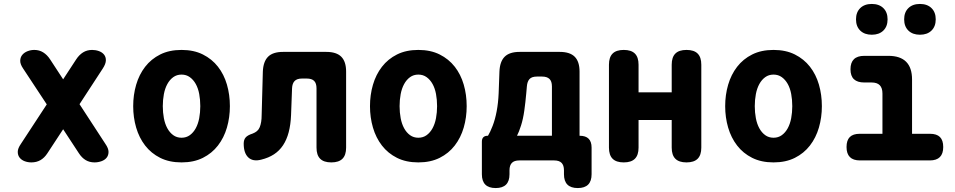

<svg xmlns="http://www.w3.org/2000/svg" viewBox="-20 -813 4840 973"><path d="M501 -466 383 -285 514 -84Q530 -61 530 -43.5Q530 -26 520.5 -14Q511 -2 494 4Q477 10 459 10Q434 10 414.5 -1.5Q395 -13 380 -36L300 -158L220 -36Q205 -13 185 -1.5Q165 10 139 10Q121 10 105 4Q89 -2 79.5 -14Q70 -26 70 -43.5Q70 -61 86 -84L217 -284L97 -466Q82 -488 82.5 -505.5Q83 -523 93 -535Q103 -547 119.5 -553.5Q136 -560 154 -560Q179 -560 199 -547.5Q219 -535 234 -512L300 -411L366 -512Q381 -535 401 -547.5Q421 -560 447 -560Q465 -560 481.5 -554Q498 -548 507.5 -536Q517 -524 516.5 -506.5Q516 -489 501 -466Z M900 10Q838 10 792 -13Q746 -36 715.5 -75.5Q685 -115 670 -166.5Q655 -218 655 -275Q655 -332 670 -383.5Q685 -435 715.5 -474.5Q746 -514 792 -537Q838 -560 900 -560Q962 -560 1008 -537Q1054 -514 1084.5 -475Q1115 -436 1130 -384.5Q1145 -333 1145 -275Q1145 -218 1130 -166.5Q1115 -115 1084.5 -75.5Q1054 -36 1008 -13Q962 10 900 10ZM900 -115Q924 -115 942 -128Q960 -141 972 -163Q984 -185 989.5 -214Q995 -243 995 -275Q995 -308 989.5 -337Q984 -366 972 -387.5Q960 -409 942 -422Q924 -435 900 -435Q876 -435 858 -422Q840 -409 828 -387Q816 -365 810.5 -336Q805 -307 805 -275Q805 -243 810.5 -214Q816 -185 828 -163Q840 -141 858 -128Q876 -115 900 -115Z M1312 -450Q1314 -501 1338.5 -525.5Q1363 -550 1414 -550H1634Q1685 -550 1709.5 -525.5Q1734 -501 1734 -450V-65Q1734 -27 1715.5 -8.5Q1697 10 1659 10Q1621 10 1602.5 -8.5Q1584 -27 1584 -65V-365Q1584 -391 1572 -403Q1560 -415 1534 -415H1511Q1485 -415 1473 -402.5Q1461 -390 1460 -365L1455 -230Q1453 -181 1443 -143Q1433 -105 1414.5 -77Q1396 -49 1368.5 -31Q1341 -13 1304 -4Q1262 7 1238.5 -15Q1215 -37 1215 -85Q1215 -105 1225 -116.5Q1235 -128 1260 -136Q1273 -141 1282 -148.5Q1291 -156 1296 -168Q1301 -180 1303.5 -195.5Q1306 -211 1306 -230Z M2100 10Q2038 10 1992 -13Q1946 -36 1915.5 -75.5Q1885 -115 1870 -166.5Q1855 -218 1855 -275Q1855 -332 1870 -383.5Q1885 -435 1915.5 -474.5Q1946 -514 1992 -537Q2038 -560 2100 -560Q2162 -560 2208 -537Q2254 -514 2284.5 -475Q2315 -436 2330 -384.5Q2345 -333 2345 -275Q2345 -218 2330 -166.5Q2315 -115 2284.5 -75.5Q2254 -36 2208 -13Q2162 10 2100 10ZM2100 -115Q2124 -115 2142 -128Q2160 -141 2172 -163Q2184 -185 2189.5 -214Q2195 -243 2195 -275Q2195 -308 2189.5 -337Q2184 -366 2172 -387.5Q2160 -409 2142 -422Q2124 -435 2100 -435Q2076 -435 2058 -422Q2040 -409 2028 -387Q2016 -365 2010.5 -336Q2005 -307 2005 -275Q2005 -243 2010.5 -214Q2016 -185 2028 -163Q2040 -141 2058 -128Q2076 -115 2100 -115Z M2492 140Q2457 140 2439.5 122.5Q2422 105 2422 70V-95Q2422 -110 2429.5 -117.5Q2437 -125 2452 -125H2453Q2464 -143 2476.5 -175Q2489 -207 2497 -249.5Q2505 -292 2507 -340L2511 -450Q2513 -501 2537.5 -525.5Q2562 -550 2613 -550H2817Q2868 -550 2892.5 -525.5Q2917 -501 2917 -450V-125H2918Q2948 -125 2963 -110Q2978 -95 2978 -65V70Q2978 105 2960.5 122.5Q2943 140 2908 140Q2873 140 2855.5 122.5Q2838 105 2838 70V50Q2838 25 2826 12.5Q2814 0 2788 0H2612Q2586 0 2574 12.5Q2562 25 2562 50V70Q2562 105 2544.5 122.5Q2527 140 2492 140ZM2777 -375Q2777 -401 2764.5 -413Q2752 -425 2727 -425H2701Q2675 -425 2663.5 -412.5Q2652 -400 2650 -375L2647 -341Q2643 -295 2637 -252.5Q2631 -210 2620.5 -177Q2610 -144 2600 -125H2777Z M3141 10Q3103 10 3084.5 -8.5Q3066 -27 3066 -65V-485Q3066 -523 3084.5 -541.5Q3103 -560 3141 -560Q3179 -560 3197.5 -541.5Q3216 -523 3216 -485V-345H3384V-485Q3384 -523 3402.5 -541.5Q3421 -560 3459 -560Q3497 -560 3515.5 -541.5Q3534 -523 3534 -485V-65Q3534 -27 3515.5 -8.5Q3497 10 3459 10Q3421 10 3402.5 -8.5Q3384 -27 3384 -65V-205H3216V-65Q3216 -27 3197.5 -8.5Q3179 10 3141 10Z M3900 10Q3838 10 3792 -13Q3746 -36 3715.5 -75.5Q3685 -115 3670 -166.5Q3655 -218 3655 -275Q3655 -332 3670 -383.5Q3685 -435 3715.5 -474.5Q3746 -514 3792 -537Q3838 -560 3900 -560Q3962 -560 4008 -537Q4054 -514 4084.5 -475Q4115 -436 4130 -384.5Q4145 -333 4145 -275Q4145 -218 4130 -166.5Q4115 -115 4084.5 -75.5Q4054 -36 4008 -13Q3962 10 3900 10ZM3900 -115Q3924 -115 3942 -128Q3960 -141 3972 -163Q3984 -185 3989.5 -214Q3995 -243 3995 -275Q3995 -308 3989.5 -337Q3984 -366 3972 -387.5Q3960 -409 3942 -422Q3924 -435 3900 -435Q3876 -435 3858 -422Q3840 -409 3828 -387Q3816 -365 3810.5 -336Q3805 -307 3805 -275Q3805 -243 3810.5 -214Q3816 -185 3828 -163Q3840 -141 3858 -128Q3876 -115 3900 -115Z M4693 -135Q4727 -135 4743.5 -118.5Q4760 -102 4760 -68Q4760 -34 4743 -17Q4726 0 4692 0H4338Q4304 0 4287 -17Q4270 -34 4270 -68Q4270 -102 4286.5 -118.5Q4303 -135 4337 -135H4452V-339Q4452 -367 4438.5 -381Q4425 -395 4397 -395H4360Q4325 -395 4307.5 -411.5Q4290 -428 4290 -462Q4290 -496 4307.5 -513Q4325 -530 4360 -530H4482Q4542 -530 4572 -500Q4602 -470 4602 -410V-135ZM4642 -637Q4605 -637 4583.5 -658Q4562 -679 4562 -715Q4562 -751 4583.5 -772Q4605 -793 4642 -793Q4679 -793 4700.5 -772Q4722 -751 4722 -715Q4722 -679 4700.5 -658Q4679 -637 4642 -637ZM4398 -637Q4361 -637 4339.5 -658Q4318 -679 4318 -715Q4318 -751 4339.5 -772Q4361 -793 4398 -793Q4435 -793 4456.5 -772Q4478 -751 4478 -715Q4478 -679 4456.5 -658Q4435 -637 4398 -637Z"/></svg>

Font: Maple Mono NL ExtraBold
Style: Regular
Weight: 800
Monospace: yes
Designer: subframe7536
Version: Version 7.000